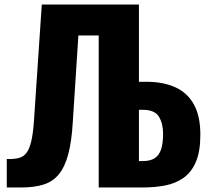

<svg xmlns="http://www.w3.org/2000/svg" viewBox="-20 -830 928 850"><path d="M74 0H10V-126Q42 -125 63 -130.5Q84 -136 97 -153Q110 -170 118 -203Q126 -236 130 -290L165 -810H595V-468H627Q704 -468 757.5 -443Q811 -418 839 -366.5Q867 -315 867 -234Q867 -160 847.5 -114Q828 -68 793 -43Q758 -18 711.5 -9Q665 0 611 0H417V-673H327L302 -286Q297 -202 282 -146.5Q267 -91 240.5 -58.5Q214 -26 173 -13Q132 0 74 0ZM595 -117H613Q646 -117 665.5 -130Q685 -143 693.5 -170Q702 -197 702 -238Q702 -283 683.5 -313.5Q665 -344 611 -344H595Z"/></svg>

Font: Oswald
Style: Bold
Weight: 700
Designer: Vernon Adams
Foundry: Vernon Adams
Version: Version 4.103;gftools[0.9.33.dev8+g029e19f]